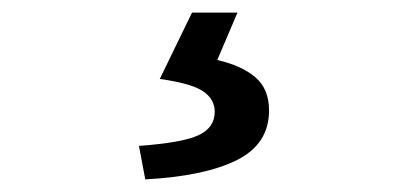

<svg xmlns="http://www.w3.org/2000/svg" viewBox="-20 -24 655 304"><path d="M210 260 200 207Q269 202 294.5 190Q320 178 320 153Q320 133 301.5 120.5Q283 108 233 101L284 -4H356L324 71Q363 80 384.5 98.5Q406 117 406 151Q406 204 355 229.5Q304 255 210 260Z"/></svg>

Font: Noto Sans HK Thin Medium
Style: Regular
Weight: 500
Version: Version 2.004-H2;hotconv 1.0.118;makeotfexe 2.5.65603